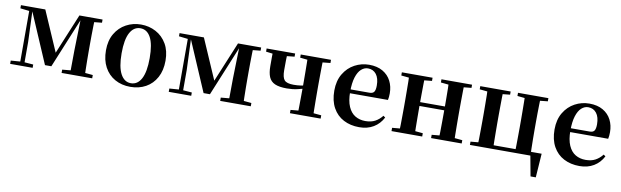

<svg xmlns="http://www.w3.org/2000/svg" viewBox="-45 -1046 5576 1724"><g transform="rotate(10 2742.5 -184.0)"><path d="M347 -43 146 -511H136V-536H263L433 -145H412L574 -536H607V-512H598L405 -43ZM582 0 584 -218 592 -536H716Q715 -511 714 -468.5Q713 -426 712.5 -381Q712 -336 712 -301V-235Q712 -200 712.5 -154.5Q713 -109 714 -67Q715 -25 716 0ZM37 0V-30L133 -37H152L242 -30V0ZM506 0V-30L614 -40H677L785 -30V0ZM41 -507V-536H148V-496H137ZM123 0V-536H150L162 -220V0ZM645 -496V-536H785V-507L677 -496Z M1134 16Q1055 16 993.5 -18.5Q932 -53 897.5 -117Q863 -181 863 -270Q863 -359 900 -422Q937 -485 999 -518.5Q1061 -552 1134 -552Q1208 -552 1270 -519Q1332 -486 1369 -423Q1406 -360 1406 -270Q1406 -181 1371 -116.5Q1336 -52 1274.5 -18Q1213 16 1134 16ZM1134 -17Q1195 -17 1228.5 -80Q1262 -143 1262 -268Q1262 -394 1228.5 -456Q1195 -518 1134 -518Q1074 -518 1040 -456Q1006 -394 1006 -268Q1006 -143 1040 -80Q1074 -17 1134 -17Z M1793 -43 1592 -511H1582V-536H1709L1879 -145H1858L2020 -536H2053V-512H2044L1851 -43ZM2028 0 2030 -218 2038 -536H2162Q2161 -511 2160 -468.5Q2159 -426 2158.5 -381Q2158 -336 2158 -301V-235Q2158 -200 2158.5 -154.5Q2159 -109 2160 -67Q2161 -25 2162 0ZM1483 0V-30L1579 -37H1598L1688 -30V0ZM1952 0V-30L2060 -40H2123L2231 -30V0ZM1487 -507V-536H1594V-496H1583ZM1569 0V-536H1596L1608 -220V0ZM2091 -496V-536H2231V-507L2123 -496Z M2521 -214Q2451 -214 2412 -231.5Q2373 -249 2357 -287Q2341 -325 2341 -386Q2341 -433 2341 -468Q2341 -503 2342 -536H2473Q2471 -499 2470.5 -460.5Q2470 -422 2470 -371Q2470 -306 2491.5 -281.5Q2513 -257 2575 -257Q2610 -257 2640.5 -261.5Q2671 -266 2710 -277V-248Q2664 -235 2618 -224.5Q2572 -214 2521 -214ZM2658 0Q2659 -25 2659.5 -67Q2660 -109 2660.5 -155.5Q2661 -202 2661 -238V-301Q2661 -336 2660.5 -381Q2660 -426 2659.5 -468.5Q2659 -511 2658 -536H2798Q2797 -511 2796.5 -468.5Q2796 -426 2795.5 -381Q2795 -336 2795 -301V-235Q2795 -200 2795.5 -154.5Q2796 -109 2796.5 -67Q2797 -25 2798 0ZM2281 -507V-536H2541V-507L2435 -496H2371ZM2588 0V-30L2696 -40H2758L2868 -30V0ZM2592 -507V-536H2868V-507L2759 -496H2697Z M3221 16Q3141 16 3078.5 -16.5Q3016 -49 2980.5 -113Q2945 -177 2945 -269Q2945 -359 2983 -422.5Q3021 -486 3082.5 -519Q3144 -552 3214 -552Q3288 -552 3338.5 -522.5Q3389 -493 3414.5 -443Q3440 -393 3440 -331Q3440 -296 3434 -270H3003V-305H3258Q3290 -305 3301.5 -322.5Q3313 -340 3313 -380Q3313 -446 3285 -482Q3257 -518 3209 -518Q3176 -518 3148 -493Q3120 -468 3103.5 -416Q3087 -364 3087 -283Q3087 -201 3110 -148.5Q3133 -96 3173.5 -72Q3214 -48 3266 -48Q3319 -48 3355.5 -68Q3392 -88 3419 -123L3437 -110Q3406 -50 3351 -17Q3296 16 3221 16Z M3583 0Q3585 -25 3585.5 -67Q3586 -109 3586.5 -154.5Q3587 -200 3587 -235V-301Q3587 -336 3586.5 -381Q3586 -426 3585.5 -468.5Q3585 -511 3583 -536H3725Q3724 -511 3723.5 -468Q3723 -425 3722.5 -378Q3722 -331 3722 -292V-271Q3722 -218 3722.5 -165Q3723 -112 3723.5 -68.5Q3724 -25 3725 0ZM3944 0Q3946 -25 3946.5 -68.5Q3947 -112 3947.5 -165Q3948 -218 3948 -271V-292Q3948 -331 3947.5 -378Q3947 -425 3946.5 -468Q3946 -511 3944 -536H4085Q4084 -511 4083.5 -468.5Q4083 -426 4082.5 -381Q4082 -336 4082 -301V-235Q4082 -200 4082.5 -154.5Q4083 -109 4083.5 -67Q4084 -25 4085 0ZM3514 0V-30L3624 -40H3686L3794 -30V0ZM3514 -507V-536H3794V-507L3686 -496H3624ZM3875 0V-30L3984 -40H4047L4154 -30V0ZM3875 -507V-536H4154V-507L4047 -496H3984ZM3654 -266V-301H4014V-266Z M4298 0Q4300 -25 4300.5 -67Q4301 -109 4301.5 -154.5Q4302 -200 4302 -235V-301Q4302 -336 4301.5 -381Q4301 -426 4300.5 -468.5Q4300 -511 4298 -536H4440Q4439 -511 4438.5 -468.5Q4438 -426 4437.5 -381Q4437 -336 4437 -301V-235Q4437 -200 4437.5 -154.5Q4438 -109 4438.5 -67Q4439 -25 4440 0ZM4639 0Q4640 -25 4640.5 -67Q4641 -109 4641.5 -154.5Q4642 -200 4642 -235V-301Q4642 -336 4641.5 -381Q4641 -426 4640.5 -468.5Q4640 -511 4639 -536H4781Q4780 -511 4779 -468.5Q4778 -426 4777.5 -381Q4777 -336 4777 -301V-235Q4777 -200 4777.5 -154.5Q4778 -109 4779 -67Q4780 -25 4781 0ZM4814 184 4774 -33 4823 0H4368V-34H4877L4862 184ZM4229 -507V-536H4506V-507L4401 -496H4339ZM4573 -507V-536H4850V-507L4743 -496H4680ZM4229 0V-30L4339 -40H4369V0Z M5229 16Q5149 16 5086.5 -16.5Q5024 -49 4988.5 -113Q4953 -177 4953 -269Q4953 -359 4991 -422.5Q5029 -486 5090.5 -519Q5152 -552 5222 -552Q5296 -552 5346.5 -522.5Q5397 -493 5422.5 -443Q5448 -393 5448 -331Q5448 -296 5442 -270H5011V-305H5266Q5298 -305 5309.5 -322.5Q5321 -340 5321 -380Q5321 -446 5293 -482Q5265 -518 5217 -518Q5184 -518 5156 -493Q5128 -468 5111.5 -416Q5095 -364 5095 -283Q5095 -201 5118 -148.5Q5141 -96 5181.5 -72Q5222 -48 5274 -48Q5327 -48 5363.5 -68Q5400 -88 5427 -123L5445 -110Q5414 -50 5359 -17Q5304 16 5229 16Z"/></g></svg>

Font: Noto Serif TC
Style: Bold
Weight: 700
Designer: Ryoko NISHIZUKA 西塚涼子 (kana & ideographs); Frank Grießhammer (Latin, Greek & Cyrillic); Wenlong ZHANG 张文龙 (bopomofo); San
Foundry: Adobe
Version: Version 2.002-H1;hotconv 1.1.0;makeotfexe 2.6.0